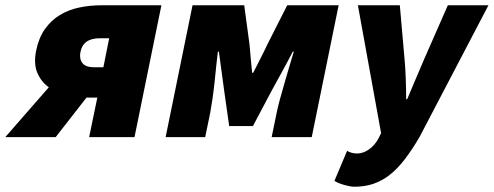

<svg xmlns="http://www.w3.org/2000/svg" viewBox="-58 -520 1872 728"><path d="M280 0 311 -150H270L153 0H-38L127 -189Q98 -210 83.5 -244Q69 -278 79 -328Q89 -377 112.5 -410Q136 -443 169 -463Q202 -483 242.5 -491.5Q283 -500 327 -500H554L452 0ZM299 -265H334L356 -375H321Q257 -375 247 -323Q242 -298 254 -281.5Q266 -265 299 -265Z M570 0 672 -500H868L888 -352Q891 -322 893 -296Q895 -270 898 -244H902Q915 -270 928.5 -296Q942 -322 956 -352L1031 -500H1226L1124 0H972L991 -92Q995 -113 1003.5 -144Q1012 -175 1021.5 -207.5Q1031 -240 1040 -271Q1049 -302 1056 -324H1052Q1034 -289 1012 -249Q990 -209 972 -176L901 -42H811L792 -176Q788 -209 782 -250Q776 -291 772 -324H768Q765 -302 762 -271Q759 -240 755.5 -207.5Q752 -175 747.5 -144Q743 -113 739 -92L720 0Z M1286 188Q1271 188 1248 181.5Q1225 175 1210 166L1258 52Q1275 62 1296 62Q1319 62 1341 46.5Q1363 31 1377 5L1387 -15L1299 -500H1458L1476 -295Q1479 -263 1480.5 -221.5Q1482 -180 1482 -144H1486Q1501 -179 1518 -220Q1535 -261 1550 -295L1640 -500H1794L1533 -1Q1505 47 1477.5 83Q1450 119 1421 142Q1392 165 1359 176.5Q1326 188 1286 188Z"/></svg>

Font: mr_Source Sans Pro
Style: Italic
Weight: 900
Italic angle: -11°
Designer: Paul D. Hunt
Foundry: Adobe Systems Incorporated
Version: Version 1.076;July 10, 2024;FontCreator 11.5.0.2430 64-bit